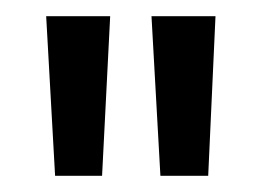

<svg xmlns="http://www.w3.org/2000/svg" viewBox="-20 -775 323 237"><path d="M178 -558 167 -755H246L237 -558ZM48 -558 37 -755H116L106 -558Z"/></svg>

Font: DM Sans 36pt
Style: Regular
Weight: 400
Designer: Colophon Foundry, Jonny Pinhorn
Foundry: Colophon Foundry
Version: Version 4.004;gftools[0.9.30]